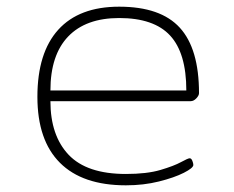

<svg xmlns="http://www.w3.org/2000/svg" viewBox="-20 -549 700 575"><path d="M357 6Q227 6 159.5 -61.5Q92 -129 92 -259Q92 -391 154.5 -460Q217 -529 337 -529Q461 -529 518.5 -466Q576 -403 576 -270Q576 -263 568 -254.5Q560 -246 551 -246H131Q131 -143 185.5 -85.5Q240 -28 357 -28Q420 -28 460.5 -40Q501 -52 522 -63.5Q543 -75 548 -75Q553 -75 556 -67.5Q559 -60 559 -55Q559 -46 530.5 -31.5Q502 -17 456 -5.5Q410 6 357 6ZM131 -278H538Q538 -390 489.5 -442.5Q441 -495 337 -495Q237 -495 184 -439.5Q131 -384 131 -278Z"/></svg>

Font: Asap Expanded Thin
Style: Regular
Weight: 100
Width: 7
Designer: Pablo Cosgaya
Foundry: Omnibus-Type
Version: Version 3.001; ttfautohint (v1.8.4.7-5d5b)